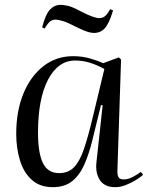

<svg xmlns="http://www.w3.org/2000/svg" viewBox="-20 -759 612 793"><path d="M465 -58Q464 -36 469.5 -27Q475 -18 491 -18Q509 -18 528 -28Q547 -38 562 -49L571 -37Q560 -27 540.5 -15Q521 -3 499 5.5Q477 14 456 14Q412 14 393 -14.5Q374 -43 378 -86L404 -324L397 -325L361 -178Q348 -125 329 -81Q310 -37 279 -11.5Q248 14 198 14Q145 14 111.5 -16Q78 -46 62.5 -96.5Q47 -147 47 -206Q47 -300 76.5 -372Q106 -444 159 -485.5Q212 -527 282 -527Q320 -527 354 -517Q388 -507 406 -498L471 -522L480 -513ZM224 -44Q262 -44 285.5 -68Q309 -92 326.5 -143Q344 -194 363 -274L411 -474Q380 -491 351 -500Q322 -509 290 -509Q220 -509 178.5 -430Q137 -351 137 -211Q137 -126 157.5 -85Q178 -44 224 -44ZM369 -623Q353 -623 333.5 -630.5Q314 -638 288 -651Q260 -666 239.5 -672Q219 -678 210 -678Q197 -678 187.5 -671Q178 -664 164 -641L154 -646Q168 -700 186.5 -719.5Q205 -739 230 -739Q241 -739 260 -735Q279 -731 316 -711Q343 -697 361.5 -690.5Q380 -684 389 -684Q402 -684 412 -691Q422 -698 435 -721L447 -716Q431 -662 413 -642.5Q395 -623 369 -623Z"/></svg>

Font: Literata 72pt
Style: Italic
Weight: 400
Italic angle: -2°
Designer: Latin by Veronika Burian and Jose Scaglione. Greek by Irene Vlachou. Cyrillic by Vera Evstafieva
Foundry: TypeTogether
Version: Version 3.002